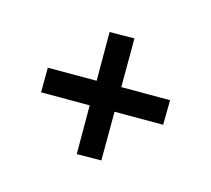

<svg xmlns="http://www.w3.org/2000/svg" viewBox="-72 -571 579 527"><g transform="rotate(-30 218.0 -307.0)"><path d="M267.6 -307.1 365.7 -209 315.4 -160.2 217.8 -257.8 119.6 -160.2 69.8 -209 167.5 -307.1 69.8 -404.8 119.6 -454.1 217.8 -356 315.4 -454.1 365.7 -404.8Z"/></g></svg>

Font: Metrophobic
Style: Regular
Weight: 400
Designer: vernon adams
Foundry: vernon adams
Version: Version 1.000